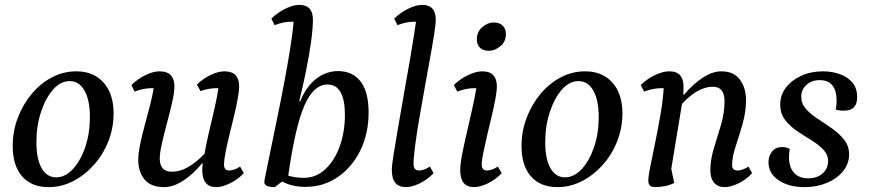

<svg xmlns="http://www.w3.org/2000/svg" viewBox="-20 -754 3557 786"><path d="M179 12Q109 12 70.5 -32Q32 -76 32 -156Q32 -217 53 -272Q74 -327 110 -370Q146 -413 193 -437.5Q240 -462 292 -462Q363 -462 404 -416Q445 -370 445 -290Q445 -230 423.5 -175.5Q402 -121 364.5 -79Q327 -37 279.5 -12.5Q232 12 179 12ZM210 -28Q247 -28 278.5 -62Q310 -96 329 -152Q348 -208 348 -275Q348 -344 326 -383Q304 -422 265 -422Q228 -422 197.5 -387.5Q167 -353 148 -296Q129 -239 129 -172Q129 -103 150.5 -65.5Q172 -28 210 -28Z M652 12Q597 12 571.5 -19.5Q546 -51 546 -99Q546 -126 554 -164.5Q562 -203 573.5 -245Q585 -287 595 -326Q605 -365 609 -393Q605 -393 599 -393Q583 -393 566 -389.5Q549 -386 531 -379L518 -406Q545 -432 576.5 -447Q608 -462 632 -462Q664 -462 679 -446Q694 -430 694 -401Q694 -376 685 -336Q676 -296 664 -251.5Q652 -207 643 -167.5Q634 -128 634 -104Q634 -51 685 -51Q717 -51 750 -70Q783 -89 817 -124Q824 -164 835.5 -213Q847 -262 858 -309.5Q869 -357 874 -393Q870 -393 864 -393Q850 -393 833.5 -390Q817 -387 801 -381L786 -408Q812 -433 843 -447.5Q874 -462 898 -462Q930 -462 944.5 -446Q959 -430 959 -401Q959 -382 953 -349Q947 -316 937.5 -277Q928 -238 918.5 -199Q909 -160 903 -128.5Q897 -97 897 -81Q897 -56 918 -56Q938 -56 963 -72L978 -45Q952 -18 920.5 -3Q889 12 865 12Q808 12 808 -58Q808 -69 810 -85H807Q770 -40 729.5 -14Q689 12 652 12Z M1105 12Q1086 12 1074 7.5Q1062 3 1062 -10Q1062 -14 1070 -52.5Q1078 -91 1090.5 -152.5Q1103 -214 1118 -286.5Q1133 -359 1146.5 -431.5Q1160 -504 1169.5 -565.5Q1179 -627 1182 -665Q1177 -665 1171 -665Q1156 -665 1139 -661.5Q1122 -658 1104 -651L1091 -678Q1118 -704 1149.5 -719Q1181 -734 1205 -734Q1261 -734 1261 -673Q1261 -637 1253 -580Q1245 -523 1232 -459.5Q1219 -396 1205 -340H1209Q1234 -400 1274.5 -431.5Q1315 -463 1364 -463Q1424 -463 1456.5 -420Q1489 -377 1489 -294Q1489 -207 1455 -138Q1421 -69 1362.5 -29Q1304 11 1231 11Q1175 11 1135 -11ZM1321 -408Q1263 -408 1225.5 -320.5Q1188 -233 1160 -35Q1173 -31 1188.5 -28.5Q1204 -26 1224 -26Q1274 -26 1312 -61.5Q1350 -97 1371 -155.5Q1392 -214 1392 -285Q1392 -344 1374.5 -376Q1357 -408 1321 -408Z M1642 12Q1584 12 1584 -58Q1584 -76 1591 -119.5Q1598 -163 1608.5 -225Q1619 -287 1632 -360Q1645 -433 1658.5 -511Q1672 -589 1683 -665Q1679 -665 1674 -665Q1659 -665 1642 -661.5Q1625 -658 1607 -651L1594 -678Q1621 -704 1652.5 -719Q1684 -734 1708 -734Q1764 -734 1764 -673Q1764 -657 1757.5 -615Q1751 -573 1740.5 -515.5Q1730 -458 1718.5 -394Q1707 -330 1696.5 -269Q1686 -208 1679.5 -158.5Q1673 -109 1673 -82Q1673 -56 1696 -56Q1715 -56 1740 -72L1755 -45Q1729 -18 1697.5 -3Q1666 12 1642 12Z M1920 12Q1864 12 1864 -58Q1864 -82 1872 -123Q1880 -164 1891.5 -213Q1903 -262 1913.5 -309.5Q1924 -357 1930 -393Q1925 -393 1920 -393Q1905 -393 1887.5 -389.5Q1870 -386 1852 -379L1838 -406Q1865 -432 1897 -447Q1929 -462 1954 -462Q1985 -462 1999.5 -446Q2014 -430 2014 -401Q2014 -382 2008 -349Q2002 -316 1992.5 -277Q1983 -238 1974 -199Q1965 -160 1958.5 -128.5Q1952 -97 1952 -81Q1952 -56 1973 -56Q1993 -56 2018 -72L2034 -45Q2008 -18 1976.5 -3Q1945 12 1920 12ZM1982 -546Q1958 -546 1945 -558.5Q1932 -571 1932 -593Q1932 -624 1954.5 -643Q1977 -662 2000 -662Q2025 -662 2038 -649Q2051 -636 2051 -615Q2051 -583 2028 -564.5Q2005 -546 1982 -546Z M2262 12Q2192 12 2153.5 -32Q2115 -76 2115 -156Q2115 -217 2136 -272Q2157 -327 2193 -370Q2229 -413 2276 -437.5Q2323 -462 2375 -462Q2446 -462 2487 -416Q2528 -370 2528 -290Q2528 -230 2506.5 -175.5Q2485 -121 2447.5 -79Q2410 -37 2362.5 -12.5Q2315 12 2262 12ZM2293 -28Q2330 -28 2361.5 -62Q2393 -96 2412 -152Q2431 -208 2431 -275Q2431 -344 2409 -383Q2387 -422 2348 -422Q2311 -422 2280.5 -387.5Q2250 -353 2231 -296Q2212 -239 2212 -172Q2212 -103 2233.5 -65.5Q2255 -28 2293 -28Z M2663 12Q2646 12 2640 5Q2634 -2 2634 -15Q2634 -32 2642.5 -74Q2651 -116 2662.5 -172Q2674 -228 2684 -286Q2694 -344 2697 -393Q2691 -393 2685 -393Q2670 -393 2652.5 -389.5Q2635 -386 2617 -379L2603 -406Q2630 -432 2662 -447Q2694 -462 2719 -462Q2750 -462 2764 -446Q2778 -430 2778 -401Q2778 -393 2778 -384.5Q2778 -376 2777 -367H2781Q2817 -410 2857 -436Q2897 -462 2933 -462Q2984 -462 3009 -428Q3034 -394 3034 -345Q3034 -296 3020 -247Q3006 -198 2991.5 -154.5Q2977 -111 2977 -78Q2977 -56 3000 -56Q3019 -56 3044 -72L3059 -45Q3034 -18 3002.5 -3Q2971 12 2946 12Q2919 12 2903.5 -6Q2888 -24 2888 -57Q2888 -100 2902.5 -147Q2917 -194 2931.5 -242.5Q2946 -291 2946 -340Q2946 -399 2898 -399Q2869 -399 2838 -382.5Q2807 -366 2772 -329L2728 -63L2740 -5Q2723 4 2701 8Q2679 12 2663 12Z M3273 12Q3209 12 3167.5 -16Q3126 -44 3126 -90Q3126 -114 3140 -133Q3154 -152 3183 -152Q3200 -152 3213 -144Q3210 -128 3210 -111Q3210 -69 3230.5 -46.5Q3251 -24 3289 -24Q3325 -24 3347.5 -44Q3370 -64 3370 -94Q3370 -121 3350.5 -141.5Q3331 -162 3301.5 -180Q3272 -198 3243 -217.5Q3214 -237 3194 -263Q3174 -289 3174 -326Q3174 -365 3197.5 -395.5Q3221 -426 3260.5 -444Q3300 -462 3349 -462Q3386 -462 3418 -450.5Q3450 -439 3469.5 -416Q3489 -393 3489 -356Q3489 -301 3436 -301Q3428 -301 3419.5 -301.5Q3411 -302 3401 -306Q3403 -314 3404 -323Q3405 -332 3405 -340Q3405 -426 3335 -426Q3303 -426 3281.5 -406.5Q3260 -387 3260 -358Q3260 -330 3279.5 -308Q3299 -286 3328.5 -267Q3358 -248 3387 -227.5Q3416 -207 3436 -181.5Q3456 -156 3456 -122Q3456 -84 3431.5 -53.5Q3407 -23 3365.5 -5.5Q3324 12 3273 12Z"/></svg>

Font: Petrona Medium
Style: Italic
Weight: 500
Italic angle: -9°
Designer: Ringo R. Seeber
Foundry: Ringo R. Seeber
Version: Version 2.001; ttfautohint (v1.8.3)